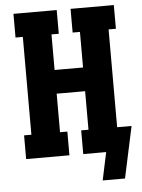

<svg xmlns="http://www.w3.org/2000/svg" viewBox="-59 -781 717 968"><g transform="rotate(-5 300.0 -297.0)"><path d="M421 141 451 0H335V-120H372V-315H228V-120H265V0H46V-120H83V-615H46V-735H265V-615H228V-435H372V-615H335V-735H554V-615H517V-120H590L534 141Z"/></g></svg>

Font: Iosevka Curly Slab HvEx
Style: Regular
Weight: 900
Width: 7
Monospace: yes
Designer: Belleve Invis
Foundry: Belleve Invis
Version: Version 11.1.0; ttfautohint (v1.8.3)